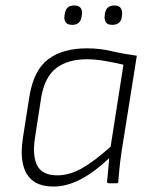

<svg xmlns="http://www.w3.org/2000/svg" viewBox="-20 -671 561 703"><path d="M177 12Q128 12 100.5 -9Q73 -30 64 -70.5Q55 -111 64 -167L88 -320Q104 -415 157 -454.5Q210 -494 298 -494Q345 -494 387.5 -484Q430 -474 481 -467L425 -115Q420 -81 417.5 -55.5Q415 -30 413 -6Q413 0 407 0H378Q372 0 372 -6Q374 -26 376 -48Q378 -70 380 -92Q325 -40 274.5 -14Q224 12 177 12ZM190 -29Q234 -29 279.5 -54.5Q325 -80 385 -134L432 -434Q399 -442 363.5 -448Q328 -454 298 -454Q229 -454 186.5 -422Q144 -390 131 -315L108 -166Q98 -100 116.5 -64.5Q135 -29 190 -29ZM391 -580Q374 -580 368 -589Q362 -598 363 -611L364 -619Q366 -635 374.5 -643Q383 -651 399 -651Q415 -651 421.5 -642Q428 -633 427 -619L426 -611Q425 -596 416 -588Q407 -580 391 -580ZM244 -580Q228 -580 221 -589Q214 -598 216 -611L217 -619Q219 -635 227.5 -643Q236 -651 252 -651Q268 -651 275 -642Q282 -633 280 -619L279 -611Q277 -596 268.5 -588Q260 -580 244 -580Z"/></svg>

Font: Sofia Sans ExtraLight
Style: Italic
Weight: 250
Italic angle: -9°
Version: Version 4.100-B